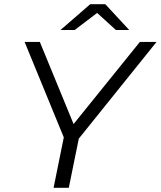

<svg xmlns="http://www.w3.org/2000/svg" viewBox="-20 -901 771 921"><path d="M237 0 286 -242 98 -700H171L333 -306L651 -700H731L358 -236L310 0ZM270 -757 413 -881H485L600 -757H536L446 -839L338 -757Z"/></svg>

Font: Montserrat
Style: Italic
Weight: 400
Italic angle: -11.3°
Designer: Julieta Ulanovsky
Foundry: Julieta Ulanovsky
Version: Version 9.000; ttfautohint (v1.8.4.7-5d5b)